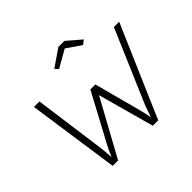

<svg xmlns="http://www.w3.org/2000/svg" viewBox="-194 -1131 1381 1381"><g transform="rotate(-45 496.0 -440.5)"><path d="M226 0 125 -700H181L247 -216Q251 -185 254 -163.5Q257 -142 259 -124.5Q261 -107 262 -87Q263 -71 265 -50Q278 -81 288 -103Q300 -128 314.5 -154.5Q329 -181 351 -222L501 -502H552L628 -216Q636 -185 643.5 -158.5Q651 -132 657 -104Q663 -81 666 -51Q671 -66 676 -78Q682 -95 687 -109.5Q692 -124 698 -139.5Q704 -155 712.5 -174.5Q721 -194 733 -222L938 -700H992L689 0H634L516 -429L281 0ZM446 -765 422 -790 554 -881H616L722 -790L690 -765L579 -841Z"/></g></svg>

Font: Lexend ExtLt
Style: Italic
Weight: 250
Italic angle: -8.13011°
Designer: Bonnie Shaver-Troup, Thomas Jockin
Foundry: Lexend
Version: Version 1.007